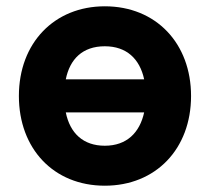

<svg xmlns="http://www.w3.org/2000/svg" viewBox="-20 -575 667 610"><path d="M313 15C475 15 587 -102 587 -270C587 -437 476 -555 313 -555C153 -555 40 -439 40 -270C40 -103 150 15 313 15ZM189 -218H438C424 -153.5 382.5 -112 313 -112C244.5 -112 202.5 -151.5 189 -218ZM189 -323C202 -387 242 -428 313 -428C382 -428 424 -388 438 -323Z"/></svg>

Font: Eudonet ExtraBold
Style: Regular
Weight: 800
Designer: Mikhail Sharanda
Foundry: Mikhail Sharanda
Version: Version 4.503;Glyphs 3.1.2 (3151)